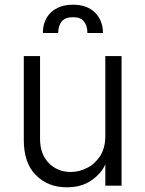

<svg xmlns="http://www.w3.org/2000/svg" viewBox="-20 -786 617 815"><path d="M496 -548V2H427V-88Q409 -48 366 -19Q325 9 263 9Q183 9 132 -43Q81 -94 81 -192V-548H150V-196Q150 -133 186 -95Q224 -56 281 -56Q317 -56 351 -74Q382 -89 406 -125Q427 -160 427 -208V-548ZM196 -733Q231 -766 290 -766Q349 -766 383 -733Q417 -699 417 -646H351Q351 -677 336 -695Q323 -713 290 -713Q257 -713 242 -695Q227 -676 227 -646H162Q162 -700 196 -733Z"/></svg>

Font: Sinter Normal
Style: Regular
Weight: 350
Foundry: Adobe & rsms
Version: Version 1.000